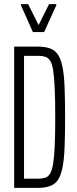

<svg xmlns="http://www.w3.org/2000/svg" viewBox="-20 -915 375 935"><path d="M49 0V-688H162Q198 -688 222.5 -679.5Q247 -671 261.5 -650Q276 -629 284 -590.5Q292 -552 294.5 -491.5Q297 -431 297 -344Q297 -257 294.5 -196.5Q292 -136 284 -97.5Q276 -59 261.5 -38Q247 -17 222.5 -8.5Q198 0 162 0ZM97 -45H167Q186 -45 200 -49.5Q214 -54 223.5 -69Q233 -84 238.5 -116.5Q244 -149 246.5 -204Q249 -259 249 -344Q249 -429 246.5 -484Q244 -539 239 -571.5Q234 -604 224.5 -619Q215 -634 200.5 -638.5Q186 -643 167 -643H97ZM140 -759 82 -889V-895H117L168 -793L219 -895H254V-889L195 -759Z"/></svg>

Font: Saira UltraCondensed Light
Style: Regular
Weight: 300
Width: 1
Designer: Hector Gatti with collaboration of the Omnibus-Type team
Foundry: Omnibus-Type
Version: Version 1.101